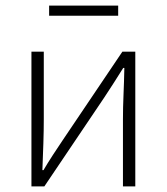

<svg xmlns="http://www.w3.org/2000/svg" viewBox="-20 -664 594 684"><path d="M92 0V-480H136V-240Q136 -200 134.5 -153.5Q133 -107 131 -58H135Q149 -82 168.5 -112Q188 -142 203 -164L416 -480H462V0H418V-240Q418 -280 420 -326.5Q422 -373 423 -422H419Q405 -399 385.5 -369Q366 -339 351 -316L138 0ZM155 -608V-644H401V-608Z"/></svg>

Font: Source Sans 3 Light
Style: Regular
Weight: 300
Designer: Paul D. Hunt
Foundry: Adobe
Version: Version 3.052;hotconv 1.1.0;makeotfexe 2.6.0